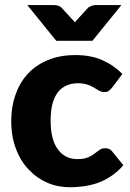

<svg xmlns="http://www.w3.org/2000/svg" viewBox="-20 -749 526 776"><path d="M474.6 -450.2 433.6 -395.5Q426.8 -387.2 419.9 -381.8Q413.6 -377 401.4 -377Q390.1 -377 380.9 -382.3Q377 -384.3 369.1 -389.2Q361.3 -394 359.9 -395Q346.7 -402.8 333 -407.2Q315.9 -412.6 294.4 -412.6Q267.1 -412.6 245.6 -401.9Q223.6 -391.1 210.9 -372.1Q197.3 -351.6 190.9 -324.7Q184.6 -297.4 184.6 -260.7Q184.6 -185.1 213.4 -146Q242.2 -106 292.5 -106Q318.8 -106 335.4 -112.8Q348.6 -118.2 361.8 -127.9Q363.8 -129.4 371.1 -135Q378.4 -140.6 382.3 -143.1Q391.6 -149.9 405.3 -149.9Q423.8 -149.9 433.6 -136.7L478.5 -81.1Q456.1 -55.2 428.2 -36.6Q400.9 -18.6 374 -9.3Q346.7 0 317.9 3.9Q288.1 7.8 263.7 7.8Q213.9 7.8 172.9 -9.8Q129.4 -28.3 97.2 -62.5Q63.5 -96.7 44.9 -146.5Q25.4 -196.3 25.4 -260.7Q25.4 -317.9 42.5 -365.7Q59.6 -415 91.8 -450.2Q124 -485.4 172.9 -505.9Q221.2 -526.4 284.7 -526.4Q346.7 -526.4 391.6 -506.8Q439.5 -485.8 474.6 -450.2ZM367.7 -728.5H470.7L353.5 -584H207.5L90.3 -728.5H197.3Q206.1 -728.5 214.8 -726.1Q222.7 -723.1 227.5 -719.2L269.5 -673.3L275.9 -667Q277.8 -664.6 282.7 -658.7Q283.2 -659.2 289.1 -666.5Q291 -668.9 295.4 -673.3L337.4 -719.2Q338.9 -720.2 350.6 -725.6Q358.4 -728.5 367.7 -728.5Z"/></svg>

Font: Lato-ExtraBold
Style: Regular
Weight: 500
Designer: Lukasz Dziedzic with Adam Twardoch and Botio Nikoltchev
Foundry: tyPoland Lukasz Dziedzic
Version: ""